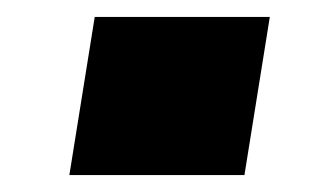

<svg xmlns="http://www.w3.org/2000/svg" viewBox="-20 -390 393 227"><path d="M62 -183 92 -370H299L269 -183Z"/></svg>

Font: Nunito Sans 7pt Expanded ExtraBold
Style: Italic
Weight: 800
Width: 7
Italic angle: -9°
Designer: Vernon Adams
Foundry: Vernon Adams
Version: Version 3.101;gftools[0.9.27]